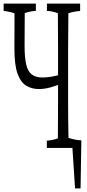

<svg xmlns="http://www.w3.org/2000/svg" viewBox="-31 -776 485 1070"><path d="M230 7.8Q260.7 6.3 291.5 -4.9Q292 -44.9 292.5 -197.3Q292.5 -248.5 292.5 -302.7Q269.5 -294.4 252.4 -289.6Q218.3 -279.8 186 -279.8Q146 -279.8 116.2 -297.9Q85 -315.9 67.1 -364.5Q49.3 -413.1 49.3 -503.9Q49.8 -571.3 49.8 -633.8Q49.8 -671.9 49.8 -701.7Q19.5 -712.4 -10.7 -714.8Q-10.7 -740.2 -10.7 -755.9H168.9Q168.9 -740.7 168.9 -715.3Q138.2 -713.9 106.9 -703.1Q106.9 -631.3 106.4 -602.1Q106 -562.5 106 -521.5Q106 -455.1 115.2 -416Q124.5 -377 146.5 -360.6Q168.5 -344.2 204.6 -344.2Q228.5 -344.2 255.9 -348.6Q271 -351.1 292.5 -356.4Q292.5 -439 292.5 -512.2Q292.5 -587.4 291.5 -702.6Q261.2 -713.9 230.5 -715.3Q230.5 -740.2 230.5 -755.9H415.5Q415.5 -740.2 415.5 -714.8Q382.8 -712.9 350.1 -702.1Q348.6 -578.6 348.6 -510.3Q348.6 -354 348.6 -198.2Q348.6 -134.8 349.1 -103.3Q349.6 -71.8 350.6 -7.8Q386.7 4.4 422.4 6.3Q420.4 145 418 273.9H387.2Q379.9 166 372.6 48.3H230Q230 32.7 230 7.8Z"/></svg>

Font: Scarab Serif
Style: Condensed-Light
Weight: 300
Designer: John Roberts
Foundry: Scarab
Version: 1.0